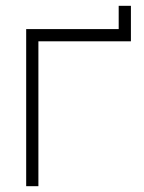

<svg xmlns="http://www.w3.org/2000/svg" viewBox="-20 -640 495 660"><path d="M112 0H70V-540H388V-620H430V-498H112Z"/></svg>

Font: Manrope Variable Light
Style: Regular
Weight: 200
Designer: Mikhail Sharanda
Foundry: Mikhail Sharanda
Version: Version 4.505